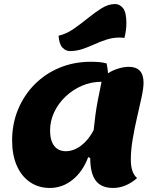

<svg xmlns="http://www.w3.org/2000/svg" viewBox="-20 -906 776 951"><path d="M227 25Q171 25 128.5 -4Q86 -33 63 -86Q40 -139 40 -210Q40 -293 69.5 -364Q99 -435 151.5 -488Q204 -541 275 -570.5Q346 -600 429 -600Q453 -600 470.5 -598.5Q488 -597 508 -592Q514 -564 515 -543Q538 -558 566 -566.5Q594 -575 618 -575Q691 -575 691 -496Q691 -470 681.5 -425.5Q672 -381 659.5 -327.5Q647 -274 637.5 -218.5Q628 -163 628 -115Q628 -50 659 -24Q603 25 540 25Q482 25 454.5 -11Q427 -47 427 -123L417 -128Q390 -56 339.5 -15.5Q289 25 227 25ZM306 -157Q345 -157 382 -185Q419 -213 444 -262Q448 -301 452.5 -335.5Q457 -370 464.5 -409Q472 -448 483 -501Q432 -501 386.5 -481.5Q341 -462 305 -428Q269 -394 248.5 -350.5Q228 -307 228 -259Q228 -210 248.5 -183.5Q269 -157 306 -157ZM326 -653Q306 -653 289.5 -670Q273 -687 270 -729Q309 -738 345.5 -763.5Q382 -789 416.5 -817Q451 -845 484 -865.5Q517 -886 550 -886Q573 -886 589.5 -865.5Q606 -845 606 -791Q606 -774 603.5 -755Q601 -736 596 -718Q591 -719 584.5 -719.5Q578 -720 573 -720Q539 -720 508 -710Q477 -700 447.5 -686.5Q418 -673 388 -663Q358 -653 326 -653Z"/></svg>

Font: Lemon
Style: Regular
Weight: 400
Designer: Eduardo Rodriguez Tunni
Foundry: Eduardo Rodriguez Tunni
Version: Version 1.003; ttfautohint (v1.8.4.7-5d5b);gftools[0.9.24]